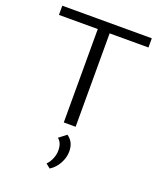

<svg xmlns="http://www.w3.org/2000/svg" viewBox="-169 -762 966 1157"><g transform="rotate(20 314.0 -184.0)"><path d="M276 -599H27V-658H601V-599H352V0H276ZM303 171Q303 120 274 99L322 62Q367 92 367 153Q367 192 346.5 230Q326 268 291 290L263 268Q282 248 292.5 222Q303 196 303 171Z"/></g></svg>

Font: LXGW Bright GB
Style: Regular
Weight: 400
Designer: Christian Thalmann (Catharsis Fonts)
Foundry: LXGW / Christian Thalmann (Catharsis Fonts) / Fontworks Inc.
Version: Version 5.510